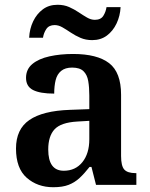

<svg xmlns="http://www.w3.org/2000/svg" viewBox="-20 -774 627 804"><path d="M203 10Q137 10 92 -29.5Q47 -69 47 -152Q47 -233 103 -271.5Q159 -310 272 -314L354 -317V-374Q354 -408 349.5 -434.5Q345 -461 329.5 -476Q314 -491 282 -491Q253 -491 236 -477Q219 -463 213 -438.5Q207 -414 207 -382Q148 -382 118.5 -397Q89 -412 89 -448Q89 -484 115.5 -506Q142 -528 187 -538Q232 -548 286 -548Q387 -548 437 -509.5Q487 -471 487 -377V-121Q487 -79 500.5 -64Q514 -49 548 -49H551V0H382L363 -75H355Q333 -47 313 -28.5Q293 -10 267.5 0Q242 10 203 10ZM247 -59Q296 -59 325 -95Q354 -131 354 -191V-268L303 -265Q235 -261 208.5 -232.5Q182 -204 182 -148Q182 -59 247 -59ZM366 -606Q339 -606 317 -615.5Q295 -625 276.5 -637.5Q258 -650 241.5 -659.5Q225 -669 209 -669Q185 -669 174 -652.5Q163 -636 160 -616H102Q104 -654 119 -685Q134 -716 159.5 -735Q185 -754 221 -754Q248 -754 269.5 -744.5Q291 -735 309.5 -722.5Q328 -710 344.5 -700.5Q361 -691 377 -691Q402 -691 412.5 -707.5Q423 -724 426 -744H485Q483 -707 468 -675.5Q453 -644 427.5 -625Q402 -606 366 -606Z"/></svg>

Font: Noto Nastaliq Urdu SemiBold
Style: Regular
Weight: 600
Version: Version 3.007